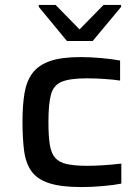

<svg xmlns="http://www.w3.org/2000/svg" viewBox="-20 -749 568 777"><path d="M310 8Q226 8 178 -8Q130 -24 107 -56.5Q84 -89 77.5 -139Q71 -189 71 -257Q71 -322 79 -371Q87 -420 111 -452.5Q135 -485 181.5 -501.5Q228 -518 305 -518Q345 -518 390 -514Q435 -510 466 -504V-423Q440 -427 402 -429.5Q364 -432 332 -432Q263 -432 229.5 -418Q196 -404 186 -365.5Q176 -327 176 -255Q176 -199 181.5 -164Q187 -129 203 -110.5Q219 -92 250.5 -85Q282 -78 334 -78Q365 -78 401.5 -80.5Q438 -83 471 -87V-6Q442 0 396.5 4Q351 8 310 8ZM251 -583 137 -721V-729H205L302 -630L399 -729H470V-721L355 -583Z"/></svg>

Font: Saira Expanded Medium
Style: Regular
Weight: 500
Width: 7
Designer: Hector Gatti with collaboration of the Omnibus-Type team
Foundry: Omnibus-Type
Version: Version 1.100; ttfautohint (v1.8.3)